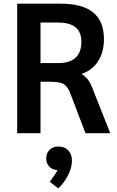

<svg xmlns="http://www.w3.org/2000/svg" viewBox="-20 -720 631 1038"><path d="M73 -700H309Q426 -700 484 -652.5Q542 -605 542 -508Q542 -439 511 -390Q480 -341 423 -321V-319Q442 -306 453.5 -292Q465 -278 473 -260L576 0H442L359 -218Q345 -253 324 -265.5Q303 -278 255 -278H199V0H73ZM297 -379Q357 -379 388.5 -408Q420 -437 420 -494Q420 -598 295 -598H199V-379ZM369 148Q369 185 348.5 226.5Q328 268 295 298L249 263Q278 225 291 200Q264 198 247 181Q230 164 230 137Q230 108 248 90Q266 72 295 72Q329 72 349 93Q369 114 369 148Z"/></svg>

Font: Sarabun SemiBold
Style: Regular
Weight: 600
Designer: Suppakit Chalermlarp | Katatrad Co.,Ltd.
Foundry: Cadson Demak Co.,Ltd.
Version: Version 1.000; ttfautohint (v1.6)